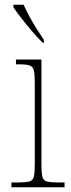

<svg xmlns="http://www.w3.org/2000/svg" viewBox="-20 -786 298 806"><path d="M28 0V-20H53Q87 -20 102.5 -24Q118 -28 122 -44Q126 -60 126 -95V-440Q126 -475 122 -491Q118 -507 104 -511.5Q90 -516 61 -516H47V-536H154V-95Q154 -60 158 -44Q162 -28 177.5 -24Q193 -20 228 -20H251V0ZM160 -606Q141 -624 116.5 -652.5Q92 -681 69.5 -710Q47 -739 36 -756V-766H79Q89 -744 103.5 -717Q118 -690 134.5 -664Q151 -638 164 -619V-606Z"/></svg>

Font: Noto Serif Lao SemiCondensed Thin
Style: Regular
Weight: 100
Width: 4
Designer: Monotype Design Team
Foundry: Monotype Imaging Inc.
Version: Version 2.003; ttfautohint (v1.8.4.7-5d5b)